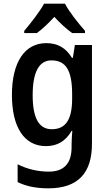

<svg xmlns="http://www.w3.org/2000/svg" viewBox="-20 -786 592 1046"><path d="M334 -766H220C197 -723 147 -659 112 -618V-606H181C210 -627 244 -659 276 -694C308 -659 342 -628 373 -606H443V-618C407 -659 357 -721 334 -766ZM232 -551C115 -551 45 -448 45 -269C45 -91 113 10 230 10C291 10 337 -16 370 -73H374C372 -51 370 -19 370 2V16C370 107 326 149 246 149C187 149 130 136 76 109V206C125 230 179 240 244 240C406 240 481 155 481 -2V-541H388L377 -471H372C338 -527 292 -551 232 -551ZM260 -457C339 -457 373 -403 373 -272V-249C373 -133 337 -82 262 -82C192 -82 158 -143 158 -267C158 -392 192 -457 260 -457Z"/></svg>

Font: Noto Sans UI SemiCondensed Medium
Style: Regular
Weight: 500
Width: 4
Designer: Monotype Design Team
Foundry: Monotype Imaging Inc.
Version: Version 1.901